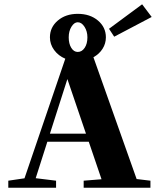

<svg xmlns="http://www.w3.org/2000/svg" viewBox="-20 -883 750 903"><path d="M517.1 -710.4 492.7 -747.6 648.4 -862.8 693.4 -803.2ZM19 0V-33.2L95.2 -44.4L287.1 -606.9Q254.4 -620.6 234.6 -647.7Q214.8 -674.8 214.8 -707.5Q214.8 -754.9 252 -786.4Q289.1 -817.9 345.7 -817.9Q403.3 -817.9 440.7 -786.4Q478 -754.9 478 -707.5Q478 -678.2 462.4 -653.6Q446.8 -628.9 419.4 -613.8L622.6 -41L687.5 -33.2V0H373.5V-33.2L457.5 -40L397.5 -216.3H202.6L147.9 -44.9L243.7 -33.2V0ZM345.7 -638.7Q365.2 -638.7 378.2 -658Q391.1 -677.2 391.1 -707.5Q391.1 -735.8 377.4 -757.1Q363.8 -778.3 345.7 -778.3Q329.1 -778.3 316.2 -757.6Q303.2 -736.8 303.2 -707.5Q303.2 -677.2 315.2 -658Q327.1 -638.7 345.7 -638.7ZM296.9 -511.2 214.8 -254.4H384.3Z"/></svg>

Font: Elstob 10pt
Style: Bold
Weight: 700
Designer: Peter S. Baker
Version: Version 1.015